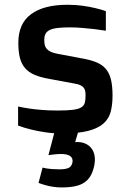

<svg xmlns="http://www.w3.org/2000/svg" viewBox="-20 -550 545 813"><path d="M56.6 -99.1Q78.1 -94.2 104.5 -90.3Q127 -86.9 157.5 -84.5Q188 -82 224.6 -82Q264.6 -82 288.1 -85Q311.5 -87.9 323.5 -95Q335.4 -102.1 338.9 -114.3Q342.3 -126.5 342.3 -145Q342.3 -154.8 341.1 -162.8Q339.8 -170.9 335.2 -177.5Q330.6 -184.1 321.5 -188.7Q312.5 -193.4 297.4 -195.8L189.5 -215.8Q152.3 -222.2 127 -232.9Q101.6 -243.7 86.2 -261.5Q70.8 -279.3 64.2 -305.4Q57.6 -331.5 57.6 -369.1Q57.6 -450.2 111.6 -490Q165.5 -529.8 265.6 -529.8Q300.8 -529.8 330.3 -525.6Q359.9 -521.5 381.8 -516.1Q407.2 -510.3 428.2 -502.9V-419.9Q404.8 -423.8 379.4 -426.8Q357.4 -429.2 330.3 -431.6Q303.2 -434.1 275.4 -434.1Q243.7 -434.1 222.7 -431.4Q201.7 -428.7 189.5 -422.4Q177.2 -416 172.4 -406Q167.5 -396 167.5 -380.9Q167.5 -369.1 169.4 -359.9Q171.4 -350.6 177.7 -343.3Q184.1 -335.9 195.3 -330.6Q206.5 -325.2 225.6 -321.8L337.4 -300.8Q370.1 -294.4 392.8 -284.2Q415.5 -273.9 429.7 -256.3Q443.8 -238.8 450.2 -211.7Q456.5 -184.6 456.5 -145Q456.5 -107.4 449 -77.6Q441.4 -47.9 418.5 -27.3Q395.5 -6.8 353.5 4.2Q311.5 15.1 242.7 15.1Q204.6 15.1 170.9 10Q137.2 4.9 111.8 -1.5Q82 -8.8 56.6 -18.1ZM311.5 6.8 298.3 51.8Q315.9 50.3 331.1 54.4Q346.2 58.6 357.4 67.9Q368.7 77.1 375.2 91.8Q381.8 106.4 381.8 126Q381.8 131.3 381.1 137.2Q380.4 143.1 379.4 149.9Q374 175.8 364 193.6Q354 211.4 337.4 222.7Q320.8 233.9 296.9 238.8Q272.9 243.7 240.2 243.7Q222.2 243.7 204.8 241Q187.5 238.3 173.8 234.4Q157.7 230 143.1 224.6L160.2 159.7Q168 161.6 179.2 163.6Q188.5 165 201.9 166Q215.3 167 232.4 167Q257.3 167 270.3 161.1Q283.2 155.3 287.1 136.7Q291.5 102.1 238.3 102.1Q230 102.1 220.9 102.8Q211.9 103.5 203.6 104.5Q194.3 106 185.1 106.9L211.4 6.8Z"/></svg>

Font: Doppio One
Style: Regular
Weight: 400
Designer: Szymon Celej
Foundry: Szymon Celej
Version: Version 1.002